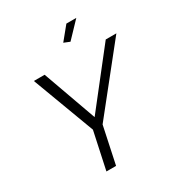

<svg xmlns="http://www.w3.org/2000/svg" viewBox="-211 -1053 1103 1189"><g transform="rotate(-30 340.5 -458.5)"><path d="M409 -807 367 -824 443 -917H514ZM257 -266 91 -710H168L305 -328L605 -710H681L325 -264L269 0H200Z"/></g></svg>

Font: Raleway-v4020
Style: Italic
Weight: 400
Italic angle: -12°
Designer: Matt McInerney, Pablo Impallari, Rodrigo Fuenzalida
Foundry: Matt McInerney, Pablo Impallari, Rodrigo Fuenzalida
Version: Version 4.020;PS 004.020;hotconv 1.0.88;makeotf.lib2.5.64775